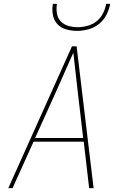

<svg xmlns="http://www.w3.org/2000/svg" viewBox="-20 -975 640 995"><path d="M23 0 353 -735H377L465 0H442L414 -241H154L45 0ZM162 -260H411L384 -490Q378 -543 372 -596Q366 -649 360 -702Q337 -649 313 -596Q289 -543 266 -490ZM379 -815Q350 -815 322.5 -823Q295 -831 277 -850.5Q259 -870 254 -898Q249 -926 254 -955H275Q271 -930 275 -905.5Q279 -881 294.5 -864.5Q310 -848 333.5 -841Q357 -834 382 -834Q407 -834 433 -841Q459 -848 480 -864.5Q501 -881 513.5 -905.5Q526 -930 530 -955H551Q546 -926 531.5 -898Q517 -870 492.5 -850.5Q468 -831 438 -823Q408 -815 379 -815Z"/></svg>

Font: Iosevka SS04 Thin Extended
Style: Italic
Weight: 100
Width: 7
Italic angle: -9°
Monospace: yes
Designer: Belleve Invis
Foundry: Belleve Invis
Version: Version 19.0.0; ttfautohint (v1.8.4)